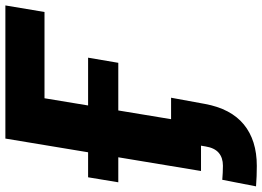

<svg xmlns="http://www.w3.org/2000/svg" viewBox="-150 -618 975 714"><g transform="rotate(-90 337.0 -260.5)"><path d="M674.3 -727.5 649.9 -582H329.1L232.9 0H58.6L179.2 -727.5ZM16.6 -307.6 35.2 -419.9H480L460.9 -307.6ZM77.6 207.5Q58.1 207.5 39.6 206.8Q21 206.1 1.5 204.6L25.9 79.1Q37.6 80.1 51.8 80.8Q65.9 81.5 78.1 81.5Q107.9 81.5 126.2 65.9Q144.5 50.3 149.9 17.1L152.8 0H98.1L116.7 -111.3H331.1L308.1 14.2Q290.5 110.8 231.7 159.2Q172.9 207.5 77.6 207.5Z"/></g></svg>

Font: Inter 24pt ExtraBold
Style: Italic
Weight: 800
Italic angle: -9.3988°
Designer: Rasmus Andersson
Foundry: rsms
Version: Version 4.001;git-66647c0bb